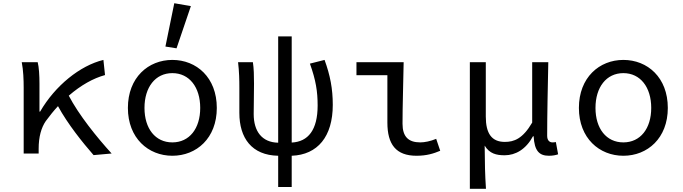

<svg xmlns="http://www.w3.org/2000/svg" viewBox="-20 -953 4240 1192"><path d="M673 0C581 -101 469 -240 407 -359C482 -424 559 -467 632 -487L622 -581C477 -546 322 -421 229 -260H225V-434C225 -484 222 -536 214 -567H115C125 -516 127 -456 127 -410V0H220V-30C220 -103 236 -160 264 -201C289 -235 314 -266 340 -294C401 -182 493 -68 561 10Z M1007 -664 1076 -653 1165 -915 1062 -933ZM774 -283C774 -95 901 14 1050 14C1200 14 1326 -95 1326 -283C1326 -472 1200 -581 1050 -581C901 -581 774 -472 774 -283ZM1223 -283C1223 -155 1156 -69 1050 -69C944 -69 877 -155 877 -283C877 -411 944 -499 1050 -499C1156 -499 1223 -411 1223 -283Z M2046 -302C2046 -402 2030 -485 1995 -581L1904 -558C1941 -455 1952 -385 1952 -298C1952 -146 1893 -73 1791 -68V-727H1707V-67C1606 -69 1555 -138 1555 -245C1555 -285 1557 -371 1557 -434C1557 -484 1556 -528 1550 -567H1458C1465 -508 1466 -456 1466 -410V-252C1466 -96 1543 11 1707 14V208H1791V14C1952 8 2046 -105 2046 -302Z M2385 -192C2385 -57 2438 14 2566 14C2629 14 2673 0 2713 -17L2688 -91C2652 -76 2616 -69 2589 -69C2516 -69 2479 -104 2479 -185C2479 -296 2484 -440 2486 -567H2193V-486H2385Z M2897 -567V219H2997C2991 126 2990 68 2989 -49C3019 1 3062 11 3113 11C3181 11 3245 -26 3289 -107H3293C3298 -16 3328 14 3388 14C3412 14 3431 10 3445 5L3431 -71C3420 -69 3416 -69 3410 -69C3392 -69 3377 -81 3377 -110C3377 -245 3381 -415 3384 -567H3284V-192C3225 -91 3171 -72 3114 -72C3032 -72 2996 -125 2996 -229V-567Z M3574 -283C3574 -95 3701 14 3850 14C4000 14 4126 -95 4126 -283C4126 -472 4000 -581 3850 -581C3701 -581 3574 -472 3574 -283ZM4023 -283C4023 -155 3956 -69 3850 -69C3744 -69 3677 -155 3677 -283C3677 -411 3744 -499 3850 -499C3956 -499 4023 -411 4023 -283Z"/></svg>

Font: Kawkab Mono Light
Style: Bold
Weight: 400
Monospace: yes
Designer: Abdullah Arif
Foundry: Abdullah Arif
Version: Version 1.000;PS 000.500;hotconv 1.0.88;makeotf.lib2.5.64775